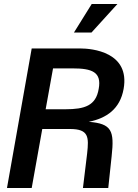

<svg xmlns="http://www.w3.org/2000/svg" viewBox="-20 -943 692 963"><path d="M15 0H139L192 -296H331C426 -296 426 -255 417 -173L396 0H523L540 -160C554 -287 541 -323 425 -332C514 -350 582 -396 600 -497C633 -682 442 -700 382 -700H139ZM209 -395 246 -600H344C441 -600 491 -582 475 -497C461 -413 405 -395 308 -395ZM351 -780H439L569 -923H440Z"/></svg>

Font: Uncut Sans Semibold
Style: Italic
Weight: 600
Italic angle: -10°
Designer: Kasper Nordkvist
Foundry: Uncut Type
Version: Version 1.111;FEAKit 1.0